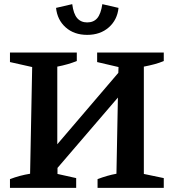

<svg xmlns="http://www.w3.org/2000/svg" viewBox="-20 -905 840 925"><path d="M28 0V-42Q75 -60 125 -68L135 -582L28 -606V-652H350V-611Q308 -594 256 -584V-210L550 -554L551 -582L448 -606V-652H769V-611Q748 -602 723.5 -595.5Q699 -589 673 -584V-67L769 -47V0H450V-42Q497 -60 541 -68L548 -435L257 -96V-67L347 -47V0ZM400 -737Q337 -737 296.5 -773Q256 -809 250 -867L328 -885Q334 -838 352 -817.5Q370 -797 400 -797Q431 -797 448.5 -817.5Q466 -838 473 -885L551 -867Q545 -809 504 -773Q463 -737 400 -737Z"/></svg>

Font: Piazzolla SC SemiBold
Style: Regular
Weight: 600
Designer: Juan Pablo del Peral
Foundry: Huerta Tipografica
Version: Version 1.330